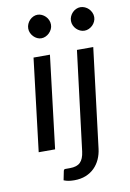

<svg xmlns="http://www.w3.org/2000/svg" viewBox="-94 -745 657 974"><g transform="rotate(-10 234.5 -258.5)"><path d="M54.7 0ZM419.9 -477.5 356.9 34.7Q353.5 63.5 342.3 88.4Q331.1 113.3 312.5 131.8Q293.9 150.4 267.8 160.9Q241.7 171.4 208.5 171.4Q191.4 171.4 178.7 169.2Q166 167 154.3 162.1L163.6 116.2Q165.5 106.9 172.6 106.9Q179.7 106.9 196.8 106.9Q232.9 106.9 250.2 89.8Q267.6 72.8 272.5 34.7L335.9 -477.5ZM451.2 -626.5Q451.2 -614.7 446 -603.8Q440.9 -592.8 432.6 -584.7Q424.3 -576.7 413.6 -571.8Q402.8 -566.9 391.1 -566.9Q379.4 -566.9 368.7 -571.8Q357.9 -576.7 349.6 -585Q341.3 -593.3 336.4 -604.2Q331.5 -615.2 331.5 -627.4Q331.5 -639.6 336.4 -650.6Q341.3 -661.6 349.4 -669.9Q357.4 -678.2 368.2 -683.1Q378.9 -688 390.1 -688Q401.9 -688 413.1 -683.1Q424.3 -678.2 432.6 -669.9Q440.9 -661.6 446 -650.4Q451.2 -639.2 451.2 -626.5ZM196.8 -477.5 139.2 0H54.7L112.3 -477.5ZM228.5 -627Q228.5 -614.7 223.4 -604Q218.3 -593.3 210 -585Q201.7 -576.7 190.9 -571.8Q180.2 -566.9 168.9 -566.9Q157.7 -566.9 147.5 -571.8Q137.2 -576.7 129.2 -585Q121.1 -593.3 116.2 -604Q111.3 -614.7 111.3 -627Q111.3 -639.2 116.2 -650.4Q121.1 -661.6 129.2 -669.9Q137.2 -678.2 147.7 -683.1Q158.2 -688 169.4 -688Q180.7 -688 191.4 -683.1Q202.1 -678.2 210.4 -669.9Q218.8 -661.6 223.6 -650.6Q228.5 -639.6 228.5 -627Z"/></g></svg>

Font: Carlito
Style: Italic
Weight: 400
Italic angle: -7°
Designer: Lukasz Dziedzic
Foundry: tyPoland Lukasz Dziedzic
Version: Version 1.104